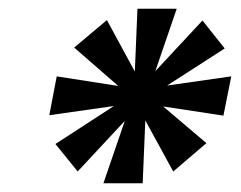

<svg xmlns="http://www.w3.org/2000/svg" viewBox="-20 -746 552 440"><path d="M377 -353 453 -418 354 -502 492 -481 510 -571 363 -550 495 -635 444 -699 336 -583 385 -726H295L289 -582L225 -700L150 -637L251 -549L110 -571L93 -482L241 -503L107 -416L158 -353L266 -469L217 -326H307L313 -470Z"/></svg>

Font: Uncut Sans
Style: Bold Italic
Weight: 700
Italic angle: -11°
Designer: Kasper Nordkvist
Foundry: UNCUT.wtf
Version: Version 1.304;Glyphs 3.2 (3246)